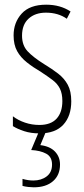

<svg xmlns="http://www.w3.org/2000/svg" viewBox="-20 -559 357 819"><path d="M284 -127Q284 -64 250 -27Q216 10 149 10Q112 10 83 0.5Q54 -9 35 -21V-63Q57 -46 86.5 -36Q116 -26 148 -26Q197 -26 221.5 -53Q246 -80 246 -128Q246 -160 235.5 -181Q225 -202 204.5 -217.5Q184 -233 155 -252Q121 -272 94.5 -293Q68 -314 53 -341Q38 -368 38 -408Q38 -463 72.5 -501Q107 -539 177 -539Q237 -539 281 -510L265 -479Q228 -505 176 -505Q130 -505 102 -479.5Q74 -454 74 -407Q74 -366 97.5 -340.5Q121 -315 169 -285Q202 -265 228 -245Q254 -225 269 -197.5Q284 -170 284 -127ZM236 143Q236 188 206 214Q176 240 124 240Q114 240 100.5 238.5Q87 237 76 234V204Q100 211 122 211Q156 211 179 193.5Q202 176 202 143Q202 110 177 96.5Q152 83 113 81L147 0H177L152 60Q193 65 214.5 87.5Q236 110 236 143Z"/></svg>

Font: Noto Sans Arabic ExtCond ExtLt
Style: Regular
Weight: 200
Width: 2
Designer: Monotype Design Team, Nadine Chahine, Nizar Qandah and Khaled Hosny
Foundry: Monotype Imaging Inc.
Version: Version 2.012; ttfautohint (v1.8.4.7-5d5b)